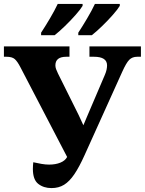

<svg xmlns="http://www.w3.org/2000/svg" viewBox="-20 -951 740 981"><path d="M243 10Q203 10 175.5 -11.5Q148 -33 148 -88Q148 -96 148.5 -104.5Q149 -113 150 -122Q172 -117 192.5 -113.5Q213 -110 231 -110Q264 -110 288.5 -120Q313 -130 323 -149L84 -608Q69 -637 55.5 -649Q42 -661 13 -661H0V-714H335V-661H319Q263 -661 263 -617Q263 -608 266.5 -598Q270 -588 276 -576L382 -363Q395 -335 406 -311Q414 -331 425 -356L516 -569Q522 -583 524.5 -595Q527 -607 527 -617Q527 -661 460 -661H437V-714H700V-661H681Q656 -661 640.5 -645.5Q625 -630 604 -583L412 -158Q385 -98 360 -61Q335 -24 307.5 -7Q280 10 243 10ZM380 -784Q401 -816 425 -856.5Q449 -897 465 -931H592V-921Q582 -904 556.5 -875Q531 -846 501.5 -817.5Q472 -789 449 -771H380ZM190 -784Q211 -816 235 -856.5Q259 -897 275 -931H402V-921Q392 -904 366.5 -875Q341 -846 311.5 -817.5Q282 -789 259 -771H190Z"/></svg>

Font: Noto Serif
Style: Bold
Weight: 700
Designer: Monotype Design Team
Foundry: Monotype Imaging Inc.
Version: Version 2.014